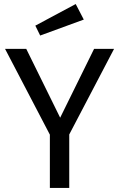

<svg xmlns="http://www.w3.org/2000/svg" viewBox="-20 -931 590 951"><path d="M155 -804 179 -755 395 -834 355 -911ZM446 -689 278 -348 110 -689H5L227 -264V0H323V-265L545 -689Z"/></svg>

Font: Fira Sans
Style: Regular
Weight: 400
Designer: Carrois Corporate & Edenspiekermann AG
Foundry: Carrois Corporate GbR & Edenspiekermann AG
Version: Version 4.203